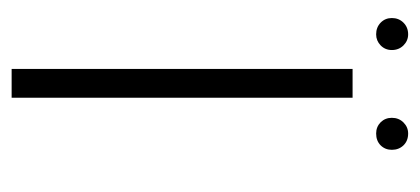

<svg xmlns="http://www.w3.org/2000/svg" viewBox="-216 -506 722 330"><g transform="rotate(90 145.0 -341.0)"><path d="M98.5 0H148V-586H98.5ZM39 -626.5Q50 -626.5 58 -634.2Q66 -642 66 -653.5Q66 -665.5 58 -673.5Q50 -681.5 39 -681.5Q27 -681.5 19 -673.5Q11 -665.5 11 -653.5Q11 -642 19 -634.2Q27 -626.5 39 -626.5ZM209.5 -626.5Q222 -626.5 229.8 -634.2Q237.5 -642 237.5 -653.5Q237.5 -665.5 229.8 -673.5Q222 -681.5 209.5 -681.5Q198.5 -681.5 190.5 -673.5Q182.5 -665.5 182.5 -653.5Q182.5 -642 190.2 -634.2Q198 -626.5 209.5 -626.5Z"/></g></svg>

Font: Anybody ExtraExpanded ExtraLight
Style: Regular
Weight: 250
Width: 8
Version: Version 1.113;gftools[0.9.25]